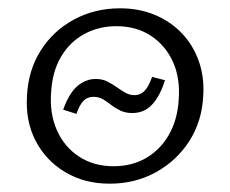

<svg xmlns="http://www.w3.org/2000/svg" viewBox="-20 -437 554 462"><path d="M244 5Q183 5 136.5 -23Q90 -51 65.5 -98.5Q41 -146 45 -207Q48 -268 78 -315.5Q108 -363 158 -390Q208 -417 269 -417Q315 -417 353 -401Q391 -385 418 -356.5Q445 -328 458.5 -289.5Q472 -251 469 -206Q466 -145 435.5 -97.5Q405 -50 355 -22.5Q305 5 244 5ZM253 -37Q297 -37 331 -56.5Q365 -76 386 -112Q407 -148 410 -197Q414 -249 396 -288.5Q378 -328 343 -351Q308 -374 260 -374Q218 -374 183.5 -355.5Q149 -337 127.5 -301.5Q106 -266 103 -215Q99 -164 117 -123.5Q135 -83 170.5 -60Q206 -37 253 -37ZM298 -165Q282 -165 269.5 -171Q257 -177 247.5 -184.5Q238 -192 228 -198Q218 -204 205 -204Q190 -204 180.5 -194Q171 -184 164 -163L132 -173Q140 -196 151 -212.5Q162 -229 177.5 -238Q193 -247 210 -247Q226 -247 238 -241Q250 -235 260.5 -227.5Q271 -220 281.5 -214Q292 -208 304 -208Q317 -208 327 -217.5Q337 -227 346 -252L377 -244Q366 -208 347 -186.5Q328 -165 298 -165Z"/></svg>

Font: Ysabeau Office Light
Style: Italic
Weight: 300
Italic angle: -12°
Designer: Christian Thalmann (Catharsis Fonts)
Version: Version 2.001;gftools[0.9.30]; featfreeze: tnum,lnum,ss02